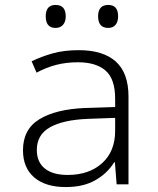

<svg xmlns="http://www.w3.org/2000/svg" viewBox="-20 -746 640 777"><path d="M246 11Q164 11 118.5 -28Q73 -67 73 -138Q73 -223 139.5 -263.5Q206 -304 324 -309L446 -313V-346Q446 -427 407 -460.5Q368 -494 296 -494Q248 -494 207.5 -483.5Q167 -473 128 -452L108 -498Q147 -517 193 -530Q239 -543 299 -543Q397 -543 448.5 -497Q500 -451 500 -355V0H452L445 -89H442Q414 -44 365.5 -16.5Q317 11 246 11ZM254 -38Q340 -38 393 -85.5Q446 -133 446 -217V-269L336 -265Q236 -261 182.5 -231Q129 -201 129 -139Q129 -90 161.5 -64Q194 -38 254 -38ZM418 -633Q377 -633 377 -680Q377 -726 418 -726Q458 -726 458 -680Q458 -658 447.5 -645.5Q437 -633 418 -633ZM205 -633Q165 -633 165 -680Q165 -726 205 -726Q246 -726 246 -680Q246 -658 235 -645.5Q224 -633 205 -633Z"/></svg>

Font: Noto Sans Mono Light
Style: Regular
Weight: 300
Designer: Monotype Design Team
Foundry: Monotype Imaging Inc.
Version: Version 2.014; ttfautohint (v1.8.4.7-5d5b)